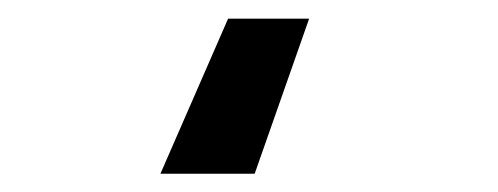

<svg xmlns="http://www.w3.org/2000/svg" viewBox="-20 -30 540 208"><path d="M227.1 -9.8H314.9L255.9 158.2H153.8Z"/></svg>

Font: D-DIN Condensed
Style: DINCondensed-Bold
Weight: 700
Width: 3
Designer: Charles Nix
Foundry: Datto Inc.
Version: Version 1.10